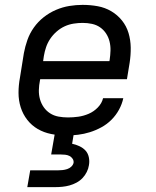

<svg xmlns="http://www.w3.org/2000/svg" viewBox="-20 -548 640 788"><path d="M252 8Q220 8 190 2Q160 -4 135 -18.5Q110 -33 92 -56Q74 -79 65 -107.5Q56 -136 56 -167Q56 -198 62 -230L78 -330Q83 -357 92.5 -384Q102 -411 119 -435Q136 -459 159.5 -477.5Q183 -496 210 -507.5Q237 -519 264.5 -523.5Q292 -528 319 -528Q351 -528 381 -522.5Q411 -517 436.5 -502Q462 -487 480.5 -464Q499 -441 507.5 -412.5Q516 -384 516.5 -353Q517 -322 512 -290L501 -223H145L144 -218Q140 -198 139.5 -178.5Q139 -159 144 -141Q149 -123 159.5 -108Q170 -93 185.5 -83Q201 -73 220 -69.5Q239 -66 259 -66Q280 -66 301.5 -69Q323 -72 344 -81Q365 -90 381.5 -107Q398 -124 403 -145H486Q481 -121 468.5 -98Q456 -75 437.5 -56.5Q419 -38 396 -25.5Q373 -13 349 -5.5Q325 2 300.5 5Q276 8 252 8ZM157 -297H429L430 -302Q433 -322 433.5 -341Q434 -360 429.5 -378Q425 -396 415 -411Q405 -426 390.5 -436Q376 -446 357.5 -450Q339 -454 319 -454Q301 -454 282 -451Q263 -448 245.5 -440Q228 -432 212.5 -418.5Q197 -405 186 -388.5Q175 -372 169 -354Q163 -336 160 -318ZM92 220 104 151H219Q228 151 237 150Q246 149 255.5 146Q265 143 272.5 136Q280 129 282 120Q283 111 278 103.5Q273 96 265 92Q257 88 247.5 87Q238 86 229 86H190L205 0H283L276 42Q291 45 306 52Q321 59 331 70Q341 81 344.5 97Q348 113 345 130Q343 144 336 158Q329 172 318.5 183Q308 194 294 201.5Q280 209 265.5 213Q251 217 236 218.5Q221 220 207 220Z"/></svg>

Font: Iosevka Aile Oblique
Style: Regular
Weight: 400
Italic angle: -9°
Designer: Belleve Invis
Foundry: Belleve Invis
Version: Version 31.1.0; ttfautohint (v1.8.4)